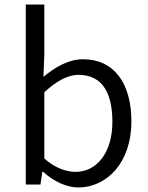

<svg xmlns="http://www.w3.org/2000/svg" viewBox="-20 -816 654 849"><path d="M326 13C450 13 561 -94 561 -279C561 -445 487 -554 346 -554C284 -554 223 -519 172 -476L176 -575V-796H94V0H159L167 -56H171C218 -13 276 13 326 13ZM314 -56C277 -56 225 -71 176 -115V-408C230 -458 280 -485 327 -485C435 -485 477 -401 477 -277C477 -141 408 -56 314 -56Z"/></svg>

Font: ChiuKong Gothic CL Normal
Style: Regular
Weight: 350
Designer: Ryoko NISHIZUKA 西塚涼子 (kana, bopomofo & ideographs); Paul D. Hunt (Latin, Greek & Cyrillic); Sandoll Communications 산돌커뮤니
Foundry: Adobe
Version: Version 1.300